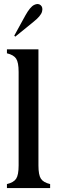

<svg xmlns="http://www.w3.org/2000/svg" viewBox="-20 -949 286 969"><path d="M15 0V-20Q49 -28 61.5 -47Q74 -66 74 -114V-586Q74 -634 61.5 -653Q49 -672 15 -680V-700H88H174V-114Q174 -66 186.5 -47Q199 -28 233 -20V0H160H88ZM52 -769 108 -871Q132 -914 152 -924Q172 -934 185 -923Q198 -912 192 -890Q186 -868 148 -838L57 -764Z"/></svg>

Font: RL Madena Variable
Style: Regular
Weight: 400
Designer: I Kadek Wantara Putra
Foundry: Roughlines ID
Version: Version 1.000;Glyphs 3.1.2 (3151)